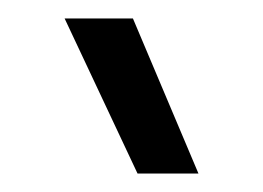

<svg xmlns="http://www.w3.org/2000/svg" viewBox="-20 -710 285 208"><path d="M129 -522 50 -690H124L195 -522Z"/></svg>

Font: Kanit Light
Style: Regular
Weight: 300
Designer: Katatrad Team
Foundry: CadsonDemak
Version: Version 2.000; ttfautohint (v1.8.3)